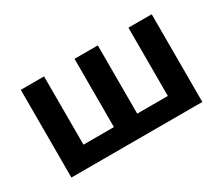

<svg xmlns="http://www.w3.org/2000/svg" viewBox="-91 -725 1104 950"><g transform="rotate(-30 461.0 -250.5)"><path d="M87 0V-501H220V-111H394V-501H527V-111H702V-501H835V0Z"/></g></svg>

Font: Nunito Sans 7pt
Style: Bold
Weight: 700
Designer: Vernon Adams
Foundry: Vernon Adams
Version: Version 3.101;gftools[0.9.27]